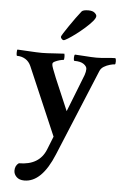

<svg xmlns="http://www.w3.org/2000/svg" viewBox="-59 -694 617 953"><g transform="rotate(5 250.0 -217.5)"><path d="M98.6 216.8Q73.2 216.8 59.6 203.1Q45.9 189.5 45.9 171.9Q45.9 146.5 64.5 133.8Q166 133.8 198.2 53.7L224.6 -12.7L79.1 -351.6Q69.3 -374 50.8 -385.3Q32.2 -396.5 9.8 -396.5Q5.9 -396.5 5.9 -410.2Q5.9 -426.8 8.8 -427.7L61.5 -424.8Q107.4 -421.9 130.9 -421.9Q153.3 -421.9 192.4 -424.8Q232.4 -427.7 242.2 -427.7Q243.2 -423.8 243.7 -419.4Q244.1 -415 244.1 -410.2Q244.1 -396.5 240.2 -396.5Q234.4 -396.5 221.7 -393.1Q209 -389.6 198.2 -384.3Q187.5 -378.9 187.5 -373V-367.2Q187.5 -359.4 210.4 -303.7Q233.4 -248 278.3 -144.5L316.4 -241.2L351.6 -331.1Q357.4 -347.7 357.4 -361.3Q357.4 -374 341.8 -385.3Q326.2 -396.5 294.9 -396.5Q291 -396.5 291 -411.1Q291 -423.8 294.9 -427.7Q306.6 -427.7 342.8 -424.8Q379.9 -421.9 402.3 -421.9Q422.9 -421.9 453.1 -424.8Q482.4 -427.7 496.1 -427.7Q500 -422.9 500 -412.1Q500 -396.5 496.1 -396.5Q487.3 -396.5 471.7 -392.1Q456.1 -387.7 442.4 -379.4Q428.7 -371.1 422.9 -357.4L244.1 74.2Q185.5 216.8 98.6 216.8ZM232.4 -494.1Q227.5 -494.1 222.7 -499.5Q217.8 -504.9 217.8 -509.8Q217.8 -512.7 227.5 -528.3Q237.3 -543.9 252 -565.4Q266.6 -586.9 282.2 -608.4Q297.9 -629.9 309.6 -644.5Q317.4 -652.3 342.8 -652.3Q363.3 -652.3 373.5 -643.6Q383.8 -634.8 383.8 -627Q383.8 -617.2 370.1 -601.1Q356.4 -585 335.4 -566.4Q314.5 -547.9 292.5 -531.2Q270.5 -514.6 253.9 -504.4Q237.3 -494.1 232.4 -494.1Z"/></g></svg>

Font: Crimson Text SemiBold
Style: Regular
Weight: 600
Designer: Sebastian Kosch
Foundry: Sebastian Kosch
Version: Version 1.100; ttfautohint (v1.8.4)